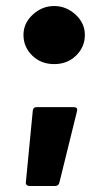

<svg xmlns="http://www.w3.org/2000/svg" viewBox="-20 -514 357 638"><path d="M66 91 89 -147Q91 -158 101 -158H225Q239 -158 236 -145L177 94Q174 104 163 104H78Q72 104 68.5 100.5Q65 97 66 91ZM160 -494Q200 -494 231 -465.5Q262 -437 262 -398Q262 -358 233 -329.5Q204 -301 160 -301Q116 -301 87 -329.5Q58 -358 58 -398Q58 -437 89 -465.5Q120 -494 160 -494Z"/></svg>

Font: Barlow GEO ExtraBold
Style: Regular
Weight: 800
Designer: Jeremy Tribby
Foundry: Tribby Type
Version: Version 1.408